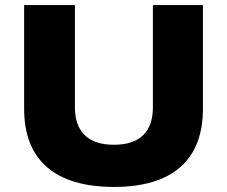

<svg xmlns="http://www.w3.org/2000/svg" viewBox="-20 -725 895 756"><path d="M429 11Q255 11 165 -67Q75 -145 75 -297V-705H275V-302Q275 -230 314 -192.5Q353 -155 428 -155Q505 -155 543.5 -192.5Q582 -230 582 -302V-705H779V-297Q779 -145 690 -67Q601 11 429 11Z"/></svg>

Font: Nunito Sans 10pt SemiExpanded Black
Style: Regular
Weight: 900
Width: 6
Designer: Vernon Adams
Foundry: Vernon Adams
Version: Version 3.101;gftools[0.9.27]